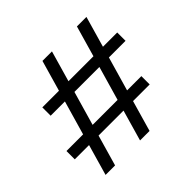

<svg xmlns="http://www.w3.org/2000/svg" viewBox="-176 -943 1142 1142"><g transform="rotate(-45 395.0 -372.5)"><path d="M103 0 159 -195H39V-265H179L241 -480H121V-550H261L317 -745H397L341 -550H551L607 -745H687L631 -550H751V-480H611L549 -265H669V-195H529L473 0H393L449 -195H239L183 0ZM469 -265 531 -480H321L259 -265Z"/></g></svg>

Font: Kosmopol Plus Jakarta Sans
Style: Regular
Weight: 400
Designer: Gumpita Rahayu
Foundry: Tokotype
Version: Version 2.006